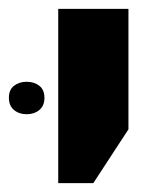

<svg xmlns="http://www.w3.org/2000/svg" viewBox="-58 -625 357 432"><path d="M73 -213V-605H231V-334L152 -213ZM-38 -405Q-38 -423 -26.5 -432Q-15 -441 2 -441Q19 -441 30.5 -432Q42 -423 42 -405Q42 -387 30.5 -377.5Q19 -368 2 -368Q-15 -368 -26.5 -377.5Q-38 -387 -38 -405Z"/></svg>

Font: Noto Sans Hebrew Condensed ExtraBold
Style: Regular
Weight: 800
Width: 3
Designer: Monotype Design Team
Foundry: Monotype Imaging Inc.
Version: Version 2.004; ttfautohint (v1.8.4.7-5d5b)